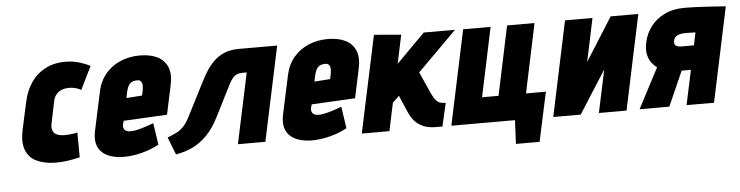

<svg xmlns="http://www.w3.org/2000/svg" viewBox="-42 -698 3894 1010"><g transform="rotate(-5 1905.0 -193.5)"><path d="M394 -357 454 -479Q427 -493 396 -502Q365 -511 333 -512Q267 -514 219.5 -489.5Q172 -465 142 -421.5Q112 -378 100 -320L68 -174Q55 -111 70 -70Q85 -29 124 -9.5Q163 10 220 12Q254 13 288.5 8Q323 3 355 -5L354 -136Q354 -136 348 -134.5Q342 -133 331.5 -131.5Q321 -130 309 -129Q297 -128 285 -128Q268 -128 254.5 -132Q241 -136 233 -144Q225 -152 222 -165Q219 -178 223 -195L247 -312Q252 -334 264.5 -348Q277 -362 295 -368Q313 -374 333 -374Q350 -373 366 -369Q382 -365 394 -357Z M597 -158 602 -176 832 -188 865 -343Q877 -399 861.5 -436.5Q846 -474 808.5 -492.5Q771 -511 716 -511Q661 -511 614.5 -491.5Q568 -472 535.5 -434Q503 -396 491 -340L447 -135Q439 -97 446 -69Q453 -41 472.5 -23Q492 -5 521.5 4Q551 13 587 13Q634 13 683.5 0Q733 -13 773 -35L756 -150Q728 -139 692.5 -128.5Q657 -118 633 -118Q622 -118 614.5 -121Q607 -124 602.5 -129Q598 -134 596.5 -141.5Q595 -149 597 -158ZM715 -323 710 -300 627 -294 633 -324Q637 -342 643 -354.5Q649 -367 659.5 -374Q670 -381 688 -382Q705 -383 711.5 -374Q718 -365 718 -351.5Q718 -338 715 -323Z M1239 -500Q1194 -500 1161 -486Q1128 -472 1105 -449Q1082 -426 1065.5 -400Q1049 -374 1037 -350L945 -170Q928 -136 910.5 -117.5Q893 -99 872.5 -89Q852 -79 825 -68L861 24Q910 16 951 -4Q992 -24 1026.5 -59.5Q1061 -95 1089 -150L1178 -326Q1188 -344 1198 -354.5Q1208 -365 1220 -369Q1232 -373 1247 -373H1269L1190 -1H1335L1441 -500Z M1590 -158 1595 -176 1825 -188 1858 -343Q1870 -399 1854.5 -436.5Q1839 -474 1801.5 -492.5Q1764 -511 1709 -511Q1654 -511 1607.5 -491.5Q1561 -472 1528.5 -434Q1496 -396 1484 -340L1440 -135Q1432 -97 1439 -69Q1446 -41 1465.5 -23Q1485 -5 1514.5 4Q1544 13 1580 13Q1627 13 1676.5 0Q1726 -13 1766 -35L1749 -150Q1721 -139 1685.5 -128.5Q1650 -118 1626 -118Q1615 -118 1607.5 -121Q1600 -124 1595.5 -129Q1591 -134 1589.5 -141.5Q1588 -149 1590 -158ZM1708 -323 1703 -300 1620 -294 1626 -324Q1630 -342 1636 -354.5Q1642 -367 1652.5 -374Q1663 -381 1681 -382Q1698 -383 1704.5 -374Q1711 -365 1711 -351.5Q1711 -338 1708 -323Z M2225 -178 2173 -294 2380 -501H2215L2064 -349L2096 -500L1953 -512L1844 0H1990L2021 -147L2056 -181L2092 -97Q2104 -67 2122.5 -45.5Q2141 -24 2169 -12Q2197 0 2235 0H2270L2298 -123H2294Q2281 -123 2270 -126Q2259 -129 2248 -140.5Q2237 -152 2225 -178Z M2800 -500H2655L2578 -135H2491L2568 -500H2423L2317 0H2653L2647 125H2772L2828 -135H2723Z M3106 -500H2961L2855 1H3000L3144 -225L3096 1H3242L3348 -500H3202L3058 -272Z M3594 -511Q3532 -511 3487 -489Q3442 -467 3414 -430Q3386 -393 3377 -349Q3368 -309 3375 -281Q3382 -253 3396 -236.5Q3410 -220 3422 -212L3311 0H3468L3549 -183Q3552 -183 3554.5 -183Q3557 -183 3559.5 -183Q3562 -183 3564 -183H3598L3559 0H3704L3810 -500Q3810 -500 3794 -501Q3778 -502 3752 -504Q3726 -506 3697 -507.5Q3668 -509 3640.5 -510Q3613 -511 3594 -511ZM3562 -310Q3551 -310 3543 -311.5Q3535 -313 3530 -317Q3525 -321 3523 -327.5Q3521 -334 3523 -343Q3527 -363 3544 -370.5Q3561 -378 3584 -378Q3589 -378 3595 -378Q3601 -378 3608 -378Q3615 -378 3623 -377.5Q3631 -377 3639 -377L3625 -310Z"/></g></svg>

Font: Advent Pro ExtraBold
Style: Italic
Weight: 800
Italic angle: -12°
Version: Version 3.000